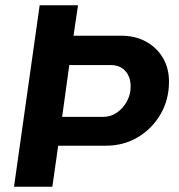

<svg xmlns="http://www.w3.org/2000/svg" viewBox="-20 -706 676 726"><path d="M33 0 130 -686H275L258 -571H438Q491 -571 531.5 -549Q572 -527 595.5 -488Q619 -449 619 -397Q619 -329 587 -274Q555 -219 501 -187Q447 -155 380 -155H200L178 0ZM215 -264H370Q399 -264 422.5 -280.5Q446 -297 460 -323Q474 -349 474 -379Q474 -415 454 -437.5Q434 -460 398 -460H242Z"/></svg>

Font: Chivo SemiBold
Style: Italic
Weight: 600
Italic angle: -8.05°
Designer: Hector Gatti
Foundry: Omnibus-Type
Version: Version 2.002